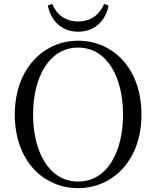

<svg xmlns="http://www.w3.org/2000/svg" viewBox="-20 -955 807 991"><path d="M226.8 -926.4C239.7 -860.8 287.6 -791.4 383 -791.4C480.2 -791.4 527.9 -860.8 540.5 -926.4L517.7 -934.8C493.5 -879.2 450.2 -844.3 383 -844.3C317.4 -844.3 272.5 -879.2 249.7 -934.8ZM383 16.1C560.9 16.1 710.1 -125.8 710.1 -363.7C710.1 -604.6 560.7 -744.9 383 -744.9C206.1 -744.9 56.4 -601.2 56.4 -363.7C56.4 -123.3 206.1 16.1 383 16.1ZM383 -18C231 -18 150.7 -175.1 150.7 -363.7C150.7 -551.9 231 -709.3 383 -709.3C535.8 -709.3 615.1 -551.9 615.1 -363.7C615.1 -175.1 535.8 -18 383 -18Z"/></svg>

Font: Source Han Serif CN VF
Style: Regular
Weight: 250
Designer: Ryoko NISHIZUKA 西塚涼子 (kana & ideographs); Frank Grießhammer (Latin, Greek & Cyrillic); Wenlong ZHANG 张文龙 (bopomofo); San
Foundry: Adobe
Version: Version 2.002;hotconv 1.1.0;makeotfexe 2.6.0